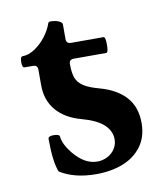

<svg xmlns="http://www.w3.org/2000/svg" viewBox="-64 -548 524 612"><g transform="rotate(-10 198.0 -241.5)"><path d="M82.5 -18.1Q68.8 -50.3 68.8 -126Q68.8 -134.8 85.9 -134.8Q105.5 -134.8 106 -127Q106.9 -114.3 114.5 -99.4Q122.1 -84.5 134.3 -69.8Q169.4 -27.8 209.5 -27.8Q227.1 -27.8 242.4 -35.6Q257.8 -43.5 266.8 -57.4Q275.9 -71.3 275.9 -88.4Q275.9 -115.2 253.7 -136Q231.4 -156.7 183.1 -169.9Q131.8 -183.6 103.5 -216.6Q75.2 -249.5 75.2 -298.8V-349.1Q75.2 -363.8 60.1 -363.8H33.2Q25.4 -363.8 25.4 -381.8Q25.4 -399.9 33.2 -399.9Q52.2 -399.9 72.5 -413.1Q92.8 -426.3 108.9 -447.3Q125 -468.3 132.3 -490.2Q134.3 -493.7 139.2 -493.7Q155.3 -493.7 166.3 -488.8Q177.2 -483.9 177.2 -477.5V-430.2Q177.2 -415 192.4 -415H297.4Q304.2 -415 304.2 -389.6Q304.2 -363.8 297.4 -363.8H192.4Q177.2 -363.8 177.2 -349.1Q177.2 -320.3 183.3 -304Q189.5 -287.6 206.5 -276.4Q223.6 -265.1 257.8 -255.9Q311 -241.2 340.3 -209Q369.6 -176.8 369.6 -124.5Q369.6 -80.1 347.2 -49.6Q324.7 -19 286.4 -3.9Q248 11.2 199.7 11.2Q128.9 11.2 82.5 -18.1Z"/></g></svg>

Font: JuniusX
Style: Bold
Weight: 700
Designer: Peter S. Baker
Foundry: Briery Creek Software
Version: Version 1.004